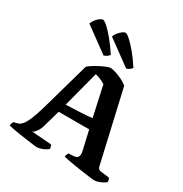

<svg xmlns="http://www.w3.org/2000/svg" viewBox="-218 -1144 1249 1309"><g transform="rotate(30 407.0 -489.5)"><path d="M256 0Q251 0 231 -2.5Q211 -5 182 -9Q153 -13 122.5 -17.5Q92 -22 65.5 -27Q39 -32 24 -36Q24 -47 27.5 -56Q31 -65 35 -69L49 -72Q60 -74 72.5 -79Q85 -84 99 -101Q113 -118 128.5 -154.5Q144 -191 163 -255L272 -641Q280 -650 300 -663Q320 -676 344.5 -689Q369 -702 391 -711Q413 -720 425 -720Q440 -720 466 -711.5Q492 -703 519.5 -689.5Q547 -676 564 -661L693 -98Q696 -87 702.5 -81.5Q709 -76 722 -74L785 -67Q789 -61 791.5 -57.5Q794 -54 795 -36Q787 -28 771.5 -19.5Q756 -11 738.5 -5.5Q721 0 709 0Q702 0 677 -3Q652 -6 618.5 -11Q585 -16 551.5 -21Q518 -26 491.5 -31.5Q465 -37 455 -40Q455 -53 460.5 -61.5Q466 -70 466 -71L499 -73Q512 -73 523.5 -77Q535 -81 541 -95Q547 -109 539 -140L506 -284H266L227 -147Q222 -129 213 -114Q204 -99 194.5 -89Q185 -79 176 -77L332 -65Q333 -62 337 -54Q341 -46 341 -35Q334 -27 318 -18.5Q302 -10 285 -5Q268 0 256 0ZM283 -350Q336 -352 377 -353.5Q418 -355 446 -357.5Q474 -360 488 -362L436 -599Q416 -612 396.5 -620Q377 -628 357 -632ZM339 -769 146 -910Q152 -927 164.5 -943Q177 -959 191 -969Q205 -979 214 -979Q226 -979 251.5 -956Q277 -933 311 -892Q345 -851 380 -797Q375 -790 364 -781.5Q353 -773 339 -769ZM517 -769 324 -910Q329 -927 342 -942.5Q355 -958 369 -968.5Q383 -979 392 -979Q403 -979 429.5 -955.5Q456 -932 490 -891Q524 -850 558 -797Q553 -790 541.5 -781Q530 -772 517 -769Z"/></g></svg>

Font: Texturina Medium 12pt
Style: Bold
Weight: 700
Version: Version 1.002